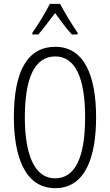

<svg xmlns="http://www.w3.org/2000/svg" viewBox="-20 -967 571 997"><path d="M292 -947H239C217 -903 177 -837 148 -797V-788H179C204 -816 238 -863 266 -899C294 -861 325 -818 353 -788H383V-797C361 -828 316 -901 292 -947ZM479 -358C479 -567 421 -724 267 -724C126 -724 52 -603 52 -359C52 -165 104 10 267 10C427 10 479 -159 479 -358ZM109 -358C109 -562 160 -674 267 -674C370 -674 422 -564 422 -358C422 -149 370 -41 266 -41C164 -41 109 -154 109 -358Z"/></svg>

Font: Noto Sans Devanagari ExtraCondensed Light
Style: Regular
Weight: 300
Width: 2
Designer: Jelle Bosma - Monotype Design Team
Foundry: Monotype Imaging Inc.
Version: Version 2.004